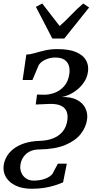

<svg xmlns="http://www.w3.org/2000/svg" viewBox="-46 -854 592 1128"><path d="M140.5 255Q85 255 46.2 236.5Q7.5 218 -11 186.8Q-29.5 155.5 -24.5 117.5Q-20.5 90.5 -6.5 65.8Q7.5 41 33 21Q58.5 1 96.5 -11.8Q134.5 -24.5 186.5 -26.5Q232 -27.5 266.8 -41.5Q301.5 -55.5 322.8 -82Q344 -108.5 349.5 -146.5Q354 -176.5 345.5 -198.5Q337 -220.5 313 -232.5Q289 -244.5 245.5 -243.5L164 -240L171.5 -298.5L212.5 -297.5Q242 -297 274 -308.5Q306 -320 330.5 -347.2Q355 -374.5 361.5 -420Q365 -445.5 358.8 -467.2Q352.5 -489 333.2 -502.5Q314 -516 278 -516Q249 -516 222 -504Q195 -492 182 -472.5L144.5 -384H87L108.5 -533Q133 -534.5 159.8 -542.5Q186.5 -550.5 219 -558Q251.5 -565.5 292 -565.5Q359.5 -565.5 400.8 -548Q442 -530.5 459 -500.8Q476 -471 471 -433.5Q466.5 -400 449.2 -373.5Q432 -347 408.5 -328Q385 -309 360.2 -297.8Q335.5 -286.5 315.5 -284Q372.5 -285.5 407.2 -266.8Q442 -248 456.2 -217.2Q470.5 -186.5 465.5 -152Q459.5 -107 428.5 -67.2Q397.5 -27.5 338 -2.5Q278.5 22.5 186 24Q159.5 24 139.5 31.5Q119.5 39 105.8 51.8Q92 64.5 84.2 80.5Q76.5 96.5 74 114Q70.5 137.5 78.8 158.8Q87 180 105.8 193.5Q124.5 207 152 207Q188 207 217 196.8Q246 186.5 261.5 168.5L294 107.5H346.5L324.5 217.5Q305.5 225.5 278.2 234.5Q251 243.5 216.8 249.2Q182.5 255 140.5 255ZM165 -813.5 202 -833.5Q227 -801 252.8 -767.8Q278.5 -734.5 304.5 -701Q341.5 -734 373 -767.2Q404.5 -800.5 443 -833.5L477.5 -810L331.5 -627.5H261.5Z"/></svg>

Font: Merriweather 28pt
Style: Italic
Weight: 400
Italic angle: -7.8°
Version: Version 2.101